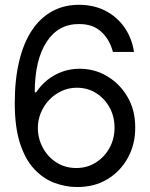

<svg xmlns="http://www.w3.org/2000/svg" viewBox="-20 -750 609 780"><path d="M290 9.8Q245.6 9.3 201.4 -7.1Q157.2 -23.4 120.6 -61.5Q84 -99.6 62 -165.5Q40 -231.4 40 -331.1Q40 -427.2 57.9 -501.5Q75.7 -575.7 109.6 -626.7Q143.6 -677.7 191.9 -704.1Q240.2 -730.5 300.8 -730.5Q361.3 -730.5 408.4 -706.1Q455.6 -681.6 485.6 -638.7Q515.6 -595.7 524.4 -539.1H438.5Q426.3 -588.4 391.8 -620.6Q357.4 -652.8 300.8 -652.3Q217.3 -652.8 169.4 -580.1Q121.6 -507.3 121.1 -375H127Q146.5 -404.8 173.6 -426Q200.7 -447.3 233.6 -459Q266.6 -470.7 303.7 -470.7Q365.2 -470.7 416.5 -439.7Q467.8 -408.7 498.8 -355Q529.8 -301.3 529.3 -231.4Q529.8 -165 500 -109.9Q470.2 -54.7 416.5 -22Q362.8 10.7 290 9.8ZM290 -67.4Q334 -67.4 369.1 -89.6Q404.3 -111.8 424.8 -148.9Q445.3 -186 445.3 -231.4Q445.3 -276.4 425.3 -313Q405.3 -349.6 370.8 -371.6Q336.4 -393.6 292 -393.6Q258.8 -393.6 230 -380.1Q201.2 -366.7 179.7 -344Q158.2 -321.3 146 -292Q133.8 -262.7 133.8 -230.5Q133.8 -187.5 153.8 -150.1Q173.8 -112.8 209.2 -90.1Q244.6 -67.4 290 -67.4Z"/></svg>

Font: Inter Display V
Style: Regular
Weight: 400
Designer: Rasmus Andersson
Foundry: rsms
Version: Version 3.015;git-src